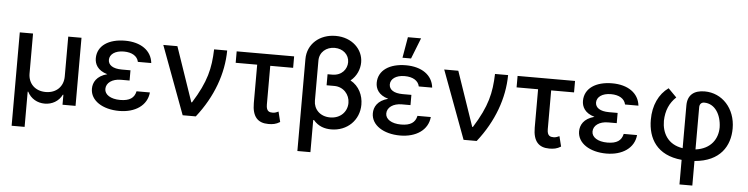

<svg xmlns="http://www.w3.org/2000/svg" viewBox="-53 -1052 5968 1532"><g transform="rotate(5 2930.5 -286.0)"><path d="M71.4 202.4H175.4V-79.9H179.7C207 -25.6 259.9 3.6 318.5 3.6C377.1 3.6 430 -25.6 457 -79.9H461.3V0H565.7V-545.5H459.5V-226.2C459.5 -145.6 403.4 -89.5 318.5 -89.5C233.7 -89.5 177.6 -144.9 177.6 -226.2V-545.5H71.4Z M977.6 -321H908.4C835.9 -321 799 -348 798.7 -389.2C799 -433.2 841.6 -465.6 911.9 -465.6C978.3 -465.6 1021.3 -438.2 1030.5 -393.1H1137.8C1127.1 -493.3 1040.1 -552.6 914.4 -552.6C784.1 -552.6 693.9 -494 693.5 -393.1C693.5 -347.3 716.6 -296.2 796.2 -273.8C710.2 -251.4 683.9 -197.1 683.9 -148.1C683.9 -52.6 783.4 9.9 915.5 9.9C1043.3 9.9 1137.8 -53.3 1147.4 -158.4H1040.5C1029.1 -104.4 991.1 -78.1 915.8 -78.1C838.8 -78.1 790.8 -110.4 790.8 -155.5C790.8 -204.9 839.5 -239 908.4 -239H977.6Z M1423.7 0H1528.8C1662.3 -169.7 1731.2 -360.1 1732.6 -545.5H1627.8C1622.9 -393.5 1599.1 -284.8 1489 -109H1483.3L1333.8 -545.5H1220.9Z M2268.8 -545.5H1808.6V-453.8H1980.8V-146.3C1980.8 -36.6 2026.6 9.9 2110.4 9.9C2143.8 9.9 2171.5 6 2203.5 -14.2L2183.2 -95.9C2171.2 -90.2 2156.2 -83.1 2137.4 -83.1C2112.6 -83.1 2085.6 -87.4 2085.6 -143.1V-453.8H2268.8Z M2360.4 -532V204.5H2464.8V-51.5L2470.2 -54C2510.3 -5.3 2562.5 9.2 2613.6 9.2C2741.8 9.2 2837 -83.8 2837 -208.5C2837 -282 2804 -355.5 2733.7 -393.5C2782 -432.2 2805.8 -490.1 2805.8 -544.4C2805.8 -647.7 2717.7 -737.2 2585.6 -737.2C2457 -737.2 2360.4 -652.7 2360.4 -532ZM2464.8 -207.7V-529.1C2464.8 -596.9 2518.8 -641.3 2585.6 -641.3C2652.3 -641.3 2702.1 -596.9 2702.1 -536.2C2702.1 -482.2 2662.3 -426.8 2583.8 -426.8H2546.9V-338.4H2608.7C2682.2 -338.4 2733 -280.5 2733 -212.7C2733 -143.8 2680.8 -85.2 2596.6 -85.2C2514.6 -85.2 2464.8 -141.3 2464.8 -207.7Z M3227.6 -321H3158.4C3085.9 -321 3049 -348 3048.7 -389.2C3049 -433.2 3091.6 -465.6 3161.9 -465.6C3228.3 -465.6 3271.3 -438.2 3280.5 -393.1H3387.8C3377.1 -493.3 3290.1 -552.6 3164.4 -552.6C3034.1 -552.6 2943.9 -494 2943.5 -393.1C2943.5 -347.3 2966.6 -296.2 3046.2 -273.8C2960.2 -251.4 2933.9 -197.1 2933.9 -148.1C2933.9 -52.6 3033.4 9.9 3165.5 9.9C3293.3 9.9 3387.8 -53.3 3397.4 -158.4H3290.5C3279.1 -104.4 3241.1 -78.1 3165.8 -78.1C3088.8 -78.1 3040.8 -110.4 3040.8 -155.5C3040.8 -204.9 3089.5 -239 3158.4 -239H3227.6ZM3131 -610.1H3199.6L3265.3 -777H3159.8Z M3673.7 0H3778.8C3912.3 -169.7 3981.2 -360.1 3982.6 -545.5H3877.8C3872.9 -393.5 3849.1 -284.8 3739 -109H3733.3L3583.8 -545.5H3470.9Z M4518.8 -545.5H4058.6V-453.8H4230.8V-146.3C4230.8 -36.6 4276.6 9.9 4360.4 9.9C4393.8 9.9 4421.5 6 4453.5 -14.2L4433.2 -95.9C4421.2 -90.2 4406.2 -83.1 4387.4 -83.1C4362.6 -83.1 4335.6 -87.4 4335.6 -143.1V-453.8H4518.8Z M4879.6 -321H4810.4C4737.9 -321 4701 -348 4700.6 -389.2C4701 -433.2 4743.6 -465.6 4813.9 -465.6C4880.3 -465.6 4923.3 -438.2 4932.5 -393.1H5039.8C5029.1 -493.3 4942.1 -552.6 4816.4 -552.6C4686.1 -552.6 4595.9 -494 4595.5 -393.1C4595.5 -347.3 4618.6 -296.2 4698.2 -273.8C4612.2 -251.4 4585.9 -197.1 4585.9 -148.1C4585.9 -52.6 4685.4 9.9 4817.5 9.9C4945.3 9.9 5039.8 -53.3 5049.4 -158.4H4942.5C4931.1 -104.4 4893.1 -78.1 4817.8 -78.1C4740.8 -78.1 4692.8 -110.4 4692.8 -155.5C4692.8 -204.9 4741.5 -239 4810.4 -239H4879.6Z M5420.8 7.5V204.5H5523.8V7.8C5729.4 -9.2 5804.7 -137.4 5804.7 -277.3C5804.7 -437.5 5697.1 -552.6 5557.5 -552.6C5471.2 -552.6 5420.8 -512.1 5420.8 -428.3V-85.9C5300.4 -104 5252.8 -193.9 5252.8 -290.5C5255 -374.3 5282.7 -435.4 5334.9 -484.7L5267.8 -552.6C5191.8 -498.6 5147.7 -404.5 5148.1 -290.5C5148.1 -141.3 5220.5 -11.4 5420.8 7.5ZM5523.8 -84.9V-422.9C5523.8 -445.7 5536.2 -463.1 5561.1 -463.1C5646.3 -463.1 5698.2 -379.6 5700.6 -277.3C5700.6 -186.4 5648.1 -101.2 5523.8 -84.9Z"/></g></svg>

Font: Margiela Sans Medium
Style: Regular
Weight: 500
Designer: Stefan Endress, Andreas Faust
Version: Version 1.100;FEAKit 1.0